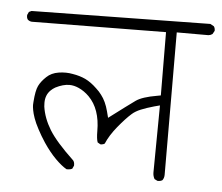

<svg xmlns="http://www.w3.org/2000/svg" viewBox="-41 -588 650 561"><g transform="rotate(5 284.0 -307.0)"><path d="M442.4 -72.3Q449.7 -72.3 454.6 -75.7Q459.5 -82.5 459.5 -91.8L458.5 -509.3H551.3Q557.6 -509.8 563 -513.7L568.4 -523.4Q568.4 -524.4 568.4 -524.9Q568.4 -531.7 564.9 -536.6L554.2 -542.5L30.3 -534.7L22.9 -531.2L18.6 -522Q18.6 -520.5 18.6 -518.6Q18.6 -512.7 22 -508.3Q27.3 -503.9 33.7 -503.4L427.2 -507.3L428.2 -321.8L417.5 -319.8Q374.5 -312.5 356.4 -299.8Q335.9 -285.2 280.3 -243.2L275.4 -262.2Q268.1 -290.5 253.9 -308.6Q247.6 -317.4 237.8 -326.2Q221.2 -342.3 204.1 -350.6Q187.5 -358.4 166.5 -361.8Q146.5 -365.7 125 -362.3Q103.5 -358.9 89.8 -345.7Q75.2 -332 68.4 -318.1Q61.5 -304.2 59.1 -270.5Q58.6 -267.1 58.6 -261.7Q58.6 -256.3 60.3 -246.6Q62 -236.8 66.7 -223.4Q71.3 -210 81.1 -191.7Q90.8 -173.3 103 -154.8Q121.1 -127.9 139.4 -109.6Q157.7 -91.3 172.4 -83Q174.3 -83 176.3 -83Q183.6 -83 189 -85.9L193.4 -95.2Q193.4 -96.7 193.4 -97.7Q193.4 -105.5 189.5 -110.4Q137.2 -159.7 116.9 -192.9Q96.7 -226.1 91.8 -259.8Q91.3 -265.6 91.3 -271Q91.3 -293.5 105.5 -307.6Q111.3 -313.5 119.1 -317.9Q141.1 -329.1 159.7 -329.1Q172.9 -329.1 187 -322.8Q203.6 -315.4 217.8 -301.3Q252.4 -266.6 252.4 -201.7Q252.4 -179.2 256.3 -168.9L264.6 -164.1Q265.6 -164.1 266.6 -164.1Q267.6 -164.1 268.8 -164.3Q270 -164.6 272 -165Q274.9 -165.5 277.3 -167.5Q287.6 -191.9 309.1 -218.3Q331.5 -245.6 347.7 -259.8Q357.4 -268.6 373 -275.1Q388.7 -281.7 411.6 -288.1L428.2 -292.5L426.3 -95.7Q426.3 -85.4 431.2 -76.7L439.9 -72.3Q441.4 -72.3 442.4 -72.3Z"/></g></svg>

Font: NaikaiFont
Style: ExtraLight
Weight: 200
Version: Version 1.89